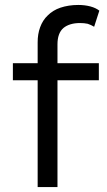

<svg xmlns="http://www.w3.org/2000/svg" viewBox="-20 -755 433 775"><path d="M296 -735C269 -735 245 -731 224 -724C203 -717 186 -706 173 -693C159 -680 149 -664 142 -645C135 -626 132 -606 132 -584V0H212V-474V-500V-576C212 -606 220 -628 236 -642C252 -655 274 -662 303 -662C314 -662 325 -661 334 -659C343 -656 352 -652 360 -647L381 -712C372 -719 360 -725 345 -729C330 -733 313 -735 296 -735ZM32 -500V-431H379V-500Z"/></svg>

Font: WorkSans-Regular
Style: Regular
Weight: 500
Designer: Wei Huang
Foundry: Wei Huang
Version: ""